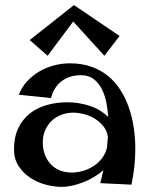

<svg xmlns="http://www.w3.org/2000/svg" viewBox="-20 -729 596 758"><path d="M376 -5.9 388.2 -57.1Q371.1 -42 350.3 -29.8Q329.6 -17.6 307.6 -9Q285.6 -0.5 263.9 4.2Q242.2 8.8 224.1 8.8Q192.4 8.8 158.7 -0.5Q125 -9.8 97.7 -28.3Q70.3 -46.9 52.7 -74.7Q35.2 -102.5 35.2 -139.2Q35.2 -187 51.8 -222.2Q68.4 -257.3 96.9 -280.3Q125.5 -303.2 164.1 -314.2Q202.6 -325.2 247.1 -325.2Q268.1 -325.2 290 -321.8Q312 -318.4 333 -311.5Q354 -304.7 373 -293.5Q392.1 -282.2 407.2 -267.1Q405.8 -293.5 400.1 -322.8Q394.5 -352.1 382.6 -376.2Q370.6 -400.4 350.6 -416.3Q330.6 -432.1 299.8 -432.1Q254.9 -432.1 223.9 -408.9Q192.9 -385.7 181.2 -341.8L54.2 -355Q65.9 -385.3 87.4 -408.4Q108.9 -431.6 136 -447.3Q163.1 -462.9 193.8 -470.9Q224.6 -479 255.9 -479Q303.7 -479 341.6 -465.3Q379.4 -451.7 408.2 -427.7Q437 -403.8 457 -371.3Q477.1 -338.9 489.7 -301.5Q502.4 -264.2 508.3 -223.4Q514.2 -182.6 514.2 -142.1Q514.2 -106 510.3 -70.6Q506.3 -35.2 499 0ZM401.9 -144Q403.3 -155.3 404.1 -166Q404.8 -176.8 405.8 -188Q403.3 -210.9 389.6 -228.8Q376 -246.6 356.4 -259Q336.9 -271.5 314 -277.8Q291 -284.2 269 -284.2Q243.7 -284.2 221.7 -275.6Q199.7 -267.1 183.6 -251.5Q167.5 -235.8 158.2 -214.4Q148.9 -192.9 148.9 -167Q148.9 -140.6 157 -118.9Q165 -97.2 179.7 -81.3Q194.3 -65.4 215.6 -56.6Q236.8 -47.9 263.2 -47.9Q286.6 -47.9 309.1 -54.7Q331.5 -61.5 350.3 -74Q369.1 -86.4 382.6 -104.2Q396 -122.1 401.9 -144ZM452.1 -586.9 392.1 -508.8 269 -644 168 -508.8 97.2 -570.8 272 -709Z"/></svg>

Font: Original Surfer
Style: Regular
Weight: 400
Designer: Astigmatic (AOETI)
Foundry: Astigmatic (AOETI)
Version: Version 1.001